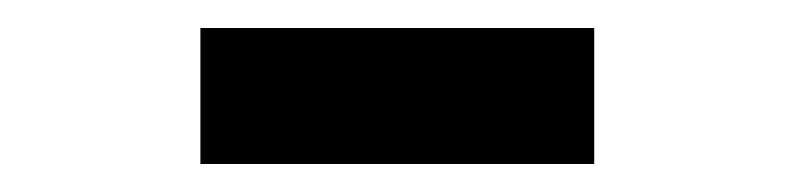

<svg xmlns="http://www.w3.org/2000/svg" viewBox="-20 -776 566 137"><path d="M123 -756H404V-659H123Z"/></svg>

Font: Evergrow Sans
Style: Bold
Weight: 700
Foundry: 10Web
Version: Version 1.000